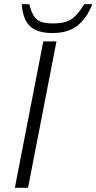

<svg xmlns="http://www.w3.org/2000/svg" viewBox="-20 -898 461 918"><path d="M51 0 187 -700H250L114 0ZM231 -740Q179 -740 147.5 -756Q116 -772 101.5 -803Q87 -834 84 -878H120Q129 -843 141 -823Q153 -803 174.5 -794.5Q196 -786 234 -786Q272 -786 297 -794.5Q322 -803 341.5 -823Q361 -843 383 -878H421Q396 -812 351 -776Q306 -740 231 -740Z"/></svg>

Font: REM ExtraLight
Style: Italic
Weight: 250
Italic angle: -11°
Designer: Octavio Pardo
Foundry: Ashler Design
Version: Version 1.005;gftools[0.9.28]